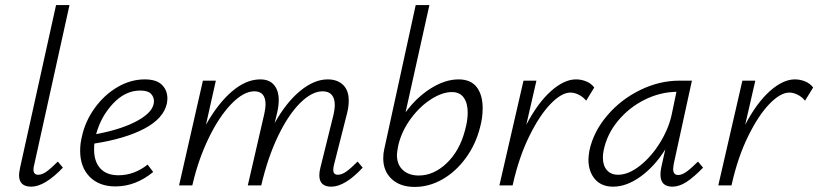

<svg xmlns="http://www.w3.org/2000/svg" viewBox="-20 -731 3226 757"><path d="M55 -41Q55 -47 59 -69L201 -711H254L115 -82Q112 -72 112 -62Q112 -42 131 -42Q146 -42 163.5 -54.5Q181 -67 208 -94L228 -70Q156 5 103 5Q55 5 55 -41Z M640 -343Q640 -337 638 -323Q625 -264 549.5 -224Q474 -184 352 -165Q351 -157 351 -141Q351 -94 375.5 -67Q400 -40 447 -40Q509 -40 562 -82L584 -53Q515 4 435 4Q371 4 333.5 -34Q296 -72 296 -137Q296 -165 303 -193Q316 -253 353.5 -305Q391 -357 443 -387.5Q495 -418 551 -418Q597 -418 618.5 -396.5Q640 -375 640 -343ZM533 -374Q474 -374 426 -323Q378 -272 359 -202Q464 -222 525.5 -257Q587 -292 587 -332Q587 -349 575 -361.5Q563 -374 533 -374Z M1410 -70Q1340 5 1286 5Q1239 5 1239 -40Q1239 -54 1243 -69L1295 -279Q1300 -302 1300 -316Q1300 -343 1288 -357Q1276 -371 1252 -371Q1210 -371 1163.5 -325Q1117 -279 1076.5 -195Q1036 -111 1010 0H957L1022 -282Q1027 -305 1027 -319Q1027 -371 983 -371Q940 -371 891.5 -320.5Q843 -270 802.5 -186Q762 -102 740 -7L738 0H686L780 -413H831L792 -239Q839 -323 894.5 -370.5Q950 -418 1006 -418Q1042 -418 1060.5 -396Q1079 -374 1079 -336Q1079 -314 1073 -288L1063 -246Q1109 -328 1164 -373Q1219 -418 1272 -418Q1310 -418 1332.5 -396.5Q1355 -375 1355 -334Q1355 -310 1348 -283L1297 -82Q1294 -70 1294 -61Q1294 -42 1312 -42Q1328 -42 1346 -55Q1364 -68 1390 -94Z M1883 -304Q1883 -267 1873 -230Q1856 -162 1816.5 -108Q1777 -54 1724.5 -24Q1672 6 1615 6Q1558 6 1524.5 -25Q1491 -56 1491 -107Q1491 -126 1495 -143L1619 -711H1673L1579 -288Q1622 -347 1678.5 -382.5Q1735 -418 1788 -418Q1836 -418 1859.5 -387.5Q1883 -357 1883 -304ZM1824 -287Q1824 -324 1808.5 -346Q1793 -368 1762 -368Q1724 -368 1680 -340Q1636 -312 1601 -265Q1566 -218 1552 -165L1549 -151Q1545 -129 1545 -120Q1545 -82 1568.5 -60.5Q1592 -39 1631 -39Q1690 -39 1741 -87.5Q1792 -136 1813 -216Q1824 -255 1824 -287Z M2323 -386 2291 -334Q2279 -349 2262 -357.5Q2245 -366 2229 -366Q2194 -366 2150.5 -321Q2107 -276 2066.5 -193.5Q2026 -111 2002 -4L2001 0H1949L2044 -413H2095L2055 -239Q2100 -325 2152 -371.5Q2204 -418 2251 -418Q2272 -418 2291.5 -410Q2311 -402 2323 -386Z M2752 -70Q2715 -32 2686.5 -13.5Q2658 5 2631 5Q2584 5 2584 -43Q2584 -55 2587 -70L2603 -142Q2562 -76 2506.5 -35.5Q2451 5 2397 5Q2351 5 2325.5 -25Q2300 -55 2300 -102Q2300 -114 2304 -138Q2320 -212 2374 -275.5Q2428 -339 2504 -376Q2580 -413 2658 -413H2708L2636 -83Q2634 -69 2634 -65Q2634 -41 2654 -41Q2669 -41 2687.5 -54.5Q2706 -68 2732 -94ZM2628 -278 2647 -369Q2582 -368 2521 -337.5Q2460 -307 2416.5 -254.5Q2373 -202 2360 -138Q2357 -123 2357 -110Q2357 -78 2373 -60Q2389 -42 2417 -42Q2458 -42 2503 -77.5Q2548 -113 2582 -168Q2616 -223 2628 -278Z M3186 -386 3154 -334Q3142 -349 3125 -357.5Q3108 -366 3092 -366Q3057 -366 3013.5 -321Q2970 -276 2929.5 -193.5Q2889 -111 2865 -4L2864 0H2812L2907 -413H2958L2918 -239Q2963 -325 3015 -371.5Q3067 -418 3114 -418Q3135 -418 3154.5 -410Q3174 -402 3186 -386Z"/></svg>

Font: Ysabeau Infant Semilight
Style: Italic
Weight: 300
Italic angle: -12°
Designer: Christian Thalmann (Catharsis Fonts)
Version: Version 0.003